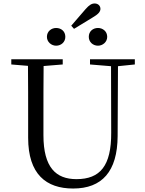

<svg xmlns="http://www.w3.org/2000/svg" viewBox="-20 -1069 837 1105"><path d="M303 -806C332 -806 356 -827 356 -857C356 -889 332 -908 303 -908C276 -908 250 -889 250 -857C250 -827 276 -806 303 -806ZM406 -903 511 -967C546 -987 558 -1002 558 -1018C558 -1036 544 -1049 525 -1049C508 -1049 494 -1041 472 -1016L390 -921ZM544 -806C571 -806 597 -827 597 -857C597 -889 571 -908 544 -908C515 -908 491 -889 491 -857C491 -827 515 -806 544 -806ZM498 -698 619 -688 620 -306C621 -114 556 -38 420 -38C302 -38 230 -105 230 -291V-391C230 -493 230 -591 231 -689L341 -698V-728H45V-698L141 -690C142 -591 142 -491 142 -391V-276C142 -66 246 16 401 16C567 16 656 -82 657 -286L659 -688L756 -698V-728H498Z"/></svg>

Font: Source Han Serif CN
Style: Regular
Weight: 400
Designer: Ryoko NISHIZUKA 西塚涼子 (kana & ideographs); Frank Grießhammer (Latin, Greek & Cyrillic); Wenlong ZHANG 张文龙 (bopomofo); San
Foundry: Adobe
Version: Version 2.003;hotconv 1.1.1;makeotfexe 2.6.0